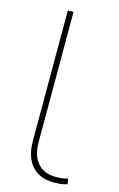

<svg xmlns="http://www.w3.org/2000/svg" viewBox="-118 -800 531 859"><g transform="rotate(15 147.5 -370.0)"><path d="M111.3 -147Q111.3 -84.5 141.1 -50.5Q170.9 -16.6 223.1 -16.6Q243.2 -16.6 255.4 -18.3Q267.6 -20 281.2 -23.9L285.2 1.5Q270 6.3 254.2 8.1Q238.3 9.8 222.7 9.8Q157.7 9.8 121.3 -30.5Q85 -70.8 85 -147V-750H111.3Z"/></g></svg>

Font: Roboto Thin
Style: Regular
Weight: 250
Designer: Google
Version: Version 2.134; 2016